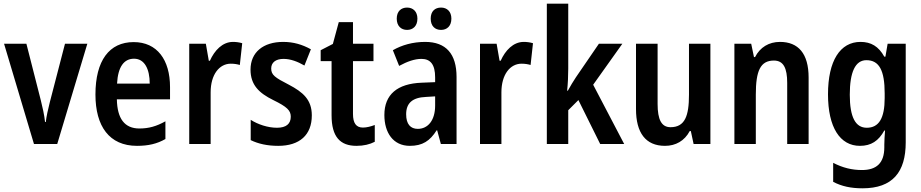

<svg xmlns="http://www.w3.org/2000/svg" viewBox="-20 -780 4991 1040"><path d="M164 0H290L453 -543H332L250 -227C240 -188 231 -147 228 -119H224C220 -158 210 -201 201 -237L123 -543H2Z M704 -552C572 -552 497 -452 497 -268C497 -96 572 10 722 10C783 10 831 -1 876 -27V-123C828 -96 786 -84 735 -84C655 -84 615 -137 613 -242H901V-308C901 -456 831 -552 704 -552ZM706 -462C763 -462 791 -406 791 -327H614C619 -419 652 -462 706 -462Z M1242 -553C1185 -553 1142 -507 1117 -451H1111L1095 -543H1005V0H1121V-280C1121 -376 1168 -435 1230 -435C1250 -435 1266 -432 1279 -428L1292 -546C1275 -551 1258 -553 1242 -553Z M1669 -155C1669 -240 1621 -281 1545 -321C1469 -360 1449 -374 1449 -409C1449 -441 1473 -461 1516 -461C1554 -461 1593 -446 1629 -425L1664 -513C1617 -539 1569 -553 1514 -553C1406 -553 1337 -497 1337 -403C1337 -320 1383 -276 1460 -238C1536 -201 1555 -181 1555 -148C1555 -109 1530 -88 1480 -88C1431 -88 1377 -106 1338 -131V-21C1379 -1 1428 10 1487 10C1603 10 1669 -49 1669 -155Z M1946 -89C1909 -89 1892 -113 1892 -163V-449H2003V-543H1892V-660H1815L1783 -542L1717 -508V-449H1776V-156C1776 -38 1823 10 1911 10C1950 10 1983 2 2010 -12V-103C1989 -95 1966 -89 1946 -89Z M2129 -679C2129 -639 2153 -618 2185 -618C2217 -618 2241 -639 2241 -679C2241 -718 2217 -739 2185 -739C2153 -739 2129 -719 2129 -679ZM2313 -679C2313 -639 2336 -618 2369 -618C2401 -618 2425 -639 2425 -679C2425 -718 2401 -739 2369 -739C2336 -739 2313 -719 2313 -679ZM2283 -553C2216 -553 2157 -536 2108 -508L2142 -423C2186 -447 2226 -461 2263 -461C2312 -461 2337 -430 2337 -361V-335L2264 -332C2132 -327 2062 -268 2062 -157C2062 -62 2109 10 2200 10C2269 10 2309 -17 2345 -74H2348L2368 0H2453V-363C2453 -488 2396 -553 2283 -553ZM2288 -255 2337 -258V-208C2337 -128 2298 -82 2243 -82C2204 -82 2180 -107 2180 -161C2180 -220 2212 -252 2288 -255Z M2817 -553C2760 -553 2717 -507 2692 -451H2686L2670 -543H2580V0H2696V-280C2696 -376 2743 -435 2805 -435C2825 -435 2841 -432 2854 -428L2867 -546C2850 -551 2833 -553 2817 -553Z M3058 -408V-760H2942V0H3058V-183L3113 -238L3231 0H3361L3193 -321L3351 -543H3224L3100 -362C3087 -342 3068 -312 3056 -289H3052C3056 -327 3058 -369 3058 -408Z M3828 -543H3712V-267C3712 -152 3690 -91 3612 -91C3563 -91 3542 -132 3542 -217V-543H3425V-189C3425 -61 3477 10 3582 10C3640 10 3688 -17 3716 -70H3722L3737 0H3828Z M4205 -553C4145 -553 4097 -524 4070 -471H4064L4049 -543H3958V0H4074V-268C4074 -397 4099 -452 4172 -452C4224 -452 4244 -411 4244 -331V0H4360V-360C4360 -490 4304 -553 4205 -553Z M4641 -553C4531 -553 4465 -451 4465 -269C4465 -90 4530 10 4638 10C4699 10 4739 -17 4770 -73H4774C4772 -48 4770 -16 4770 4V18C4770 104 4727 141 4649 141C4595 141 4545 129 4493 102V205C4539 229 4589 240 4652 240C4815 240 4886 152 4886 -9V-543H4788L4776 -473H4770C4739 -529 4698 -553 4641 -553ZM4673 -454C4742 -454 4772 -399 4772 -274V-249C4772 -140 4741 -88 4675 -88C4614 -88 4583 -145 4583 -267C4583 -390 4613 -454 4673 -454Z"/></svg>

Font: Noto Sans Lao UI Cond SemBd
Style: Regular
Weight: 600
Width: 3
Designer: Monotype Design Team
Foundry: Monotype Imaging Inc.
Version: Version 2.000